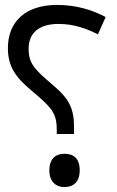

<svg xmlns="http://www.w3.org/2000/svg" viewBox="-20 -744 474 778"><path d="M210 -201H280V-228C280 -303 261 -343 196 -398C119 -463 96 -487 96 -547C96 -611 139 -647 217 -647C283 -647 331 -627 377 -605L408 -675C355 -703 291 -724 211 -724C84 -724 12 -657 12 -549C12 -459 58 -418 130 -358C197 -301 210 -275 210 -218ZM241 14C277 14 303 -6 303 -54C303 -103 277 -121 241 -121C208 -121 180 -103 180 -54C180 -6 208 14 241 14Z"/></svg>

Font: Noto Sans Arabic UI SmCn
Style: Regular
Weight: 400
Width: 4
Designer: Monotype Design Team, Nadine Chahine and Nizar Qandah
Foundry: Monotype Imaging Inc.
Version: Version 2.010